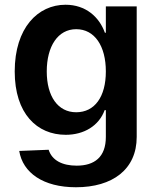

<svg xmlns="http://www.w3.org/2000/svg" viewBox="-20 -573 663 809"><path d="M300 216C454 216 556 141 556 4V-546H426V-435H422C398 -502 341 -553 256 -553C140 -553 42 -456 42 -272C42 -94 136 -5 257 -5C334 -5 397 -43 421 -109H426V4C426 89 378 125 303 125C243 125 199 103 185 58L61 63C76 155 162 216 300 216ZM177 -272C177 -378 224 -450 301 -450C379 -450 426 -379 426 -272C426 -165 379 -100 301 -100C224 -100 177 -167 177 -272Z"/></svg>

Font: Wafeq Semi Bold
Style: Regular
Weight: 600
Designer: Rasmus Andersson & Azza Alameddine
Foundry: Google & TypeTogether
Version: Version 3.000;January 28, 2025;FontCreator 15.0.0.3014 64-bi